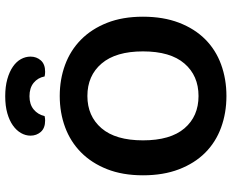

<svg xmlns="http://www.w3.org/2000/svg" viewBox="-96 -776 888 736"><g transform="rotate(-90 348.0 -408.0)"><path d="M652 -304Q652 -226 629 -166Q606 -106 565.5 -65.5Q525 -25 469 -4.5Q413 16 348 16Q283 16 227 -4.5Q171 -25 130.5 -65.5Q90 -106 67 -166Q44 -226 44 -304Q44 -382 67.5 -441.5Q91 -501 132 -541.5Q173 -582 228.5 -602.5Q284 -623 348 -623Q412 -623 467.5 -602.5Q523 -582 564 -541.5Q605 -501 628.5 -441.5Q652 -382 652 -304ZM519 -304Q519 -408 472.5 -462.5Q426 -517 348 -517Q271 -517 224.5 -463Q178 -409 178 -304Q178 -199 224 -145Q270 -91 348 -91Q426 -91 472.5 -145Q519 -199 519 -304ZM347 -739Q316 -739 296.5 -723Q277 -707 271 -681Q266 -680 262.5 -679.5Q259 -679 254 -679Q225 -679 210.5 -695.5Q196 -712 196 -735Q196 -754 206 -771.5Q216 -789 235 -802.5Q254 -816 282 -824Q310 -832 347 -832Q384 -832 412.5 -824Q441 -816 460.5 -802.5Q480 -789 489.5 -771.5Q499 -754 499 -735Q499 -712 484.5 -695.5Q470 -679 441 -679Q436 -679 432 -679.5Q428 -680 423 -681Q418 -707 398.5 -723Q379 -739 347 -739Z"/></g></svg>

Font: Baloo Paaji 2 SemiBold
Style: Regular
Weight: 600
Designer: Shuchita Grover, Noopur Datye and Ek Type
Foundry: Ek Type
Version: Version 1.640;hotconv 1.0.111;makeotfexe 2.5.65597; ttfautoh